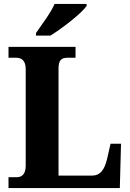

<svg xmlns="http://www.w3.org/2000/svg" viewBox="-20 -951 659 971"><path d="M162 -784V-771H235C297 -809 395 -886 418 -921V-931H256C237 -886 190 -825 162 -784ZM23 0H586L592 -224H539L522 -149C508 -89 485 -63 446 -63H276V-603C276 -646 289 -659 322 -659H362V-714H23V-659H61C88 -659 110 -646 110 -601V-112C110 -68 88 -55 66 -55H23Z"/></svg>

Font: Noto Serif Armenian SemiCondensed
Style: Bold
Weight: 700
Width: 4
Designer: Monotype Design Team
Foundry: Monotype Imaging Inc.
Version: Version 2.008